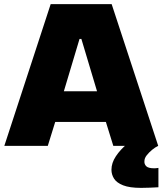

<svg xmlns="http://www.w3.org/2000/svg" viewBox="-20 -708 789 932"><path d="M1 0 226 -688H522L748 0H530L494 -116H248L212 0ZM290 -265H451L375 -519H366ZM665 204Q609 204 577.5 191.5Q546 179 533.5 159Q521 139 521 116Q521 83 542.5 50.5Q564 18 598 -10L748 0Q733 7 718 19.5Q703 32 692 46Q681 60 681 75Q680 89 690 99Q700 109 730 109Q733 109 737.5 108.5Q742 108 749 107V201Q732 202 708.5 203Q685 204 665 204Z"/></svg>

Font: Saira SemiExpanded ExtraBold
Style: Regular
Weight: 800
Width: 6
Designer: Hector Gatti with collaboration of the Omnibus-Type team
Foundry: Omnibus-Type
Version: Version 1.101